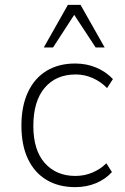

<svg xmlns="http://www.w3.org/2000/svg" viewBox="-20 -761 514 789"><path d="M289 8Q221 8 171.5 -21.5Q122 -51 95 -107.5Q68 -164 68 -245Q68 -325 95 -382.5Q122 -440 171.5 -470Q221 -500 289 -500Q336 -500 376 -483Q416 -466 444 -436L420 -399Q395 -425 361.5 -440Q328 -455 291 -455Q210 -455 163.5 -400Q117 -345 117 -243Q117 -144 164 -91Q211 -38 290 -38Q327 -38 360 -52Q393 -66 417 -90L440 -54Q414 -25 375 -8.5Q336 8 289 8ZM160 -566 259 -741H311L410 -566H373L285 -700L198 -566Z"/></svg>

Font: Nunito Sans 7pt SemiCondensed ExtraLight
Style: Regular
Weight: 250
Width: 4
Designer: Vernon Adams
Foundry: Vernon Adams
Version: Version 3.101;gftools[0.9.27]